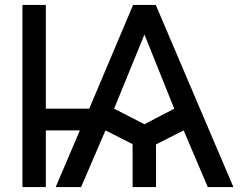

<svg xmlns="http://www.w3.org/2000/svg" viewBox="-20 -759 1005 779"><path d="M71 0H166V-230H304L206 0H309L408 -230L518 -174V0H613V-173L725 -230L823 0H927L612 -739H520L342 -318H166V-739H71ZM443 -318 566 -619 687 -318 566 -255Z"/></svg>

Font: Involve Medium
Style: Regular
Weight: 500
Designer: Stefan Peev
Foundry: Context Ltd.
Version: Version 1.001